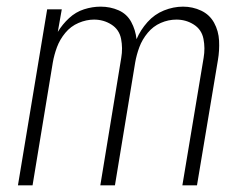

<svg xmlns="http://www.w3.org/2000/svg" viewBox="-20 -558 760 578"><path d="M34 0H78L139 -370Q143 -393 151.5 -416Q160 -439 176.5 -459Q193 -479 216.5 -489Q240 -499 263 -499Q292 -499 315.5 -484Q339 -469 344.5 -441Q350 -413 345 -384L282 0H326L387 -370Q391 -393 399.5 -416Q408 -439 424.5 -459Q441 -479 464 -489Q487 -499 511 -499Q540 -499 563.5 -484Q587 -469 592.5 -441Q598 -413 593 -384L529 0H573L636 -377Q641 -406 639.5 -435.5Q638 -465 624.5 -489.5Q611 -514 585.5 -526Q560 -538 531 -538Q502 -538 473.5 -526.5Q445 -515 424 -491.5Q403 -468 391 -440Q388 -468 375 -492Q362 -516 337 -527Q312 -538 283 -538Q258 -538 233 -530Q208 -522 188 -503.5Q168 -485 154 -462L166 -530H122Z"/></svg>

Font: Iosevka Sparkle Extralight
Style: Italic
Weight: 200
Italic angle: -9°
Designer: Belleve Invis
Foundry: Belleve Invis
Version: Version 4.5.0; ttfautohint (v1.8.3)